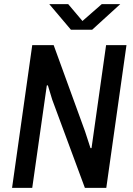

<svg xmlns="http://www.w3.org/2000/svg" viewBox="-20 -903 640 923"><path d="M38 0 135 -686H238L389 -271L415 -191H420L490 -686H588L491 0H388L231 -424L210 -493L205 -492L135 0ZM321 -760 217 -883H308L390 -786H358L469 -883H558L423 -760Z"/></svg>

Font: Chivo Mono
Style: Italic
Weight: 400
Italic angle: -8.05°
Monospace: yes
Version: Version 1.008